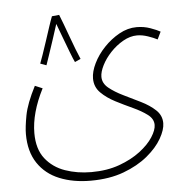

<svg xmlns="http://www.w3.org/2000/svg" viewBox="-51 -511 773 790"><g transform="rotate(-5 336.0 -115.5)"><path d="M43 16Q43 -13 52 -61Q61 -109 97 -179L128 -166Q78 -68 78 15Q78 81 109 120.5Q140 160 190 177.5Q240 195 298 195Q363 195 414 176.5Q465 158 501 130.5Q537 103 555.5 74Q574 45 574 24Q574 -1 550 -19Q526 -37 491 -53Q456 -69 421 -87Q386 -105 362 -129Q338 -153 338 -188Q338 -216 354.5 -250Q371 -284 399.5 -314Q428 -344 463 -363.5Q498 -383 535 -383Q565 -383 591.5 -373.5Q618 -364 632 -356L617 -325Q602 -333 578.5 -341Q555 -349 534 -349Q505 -349 476 -332.5Q447 -316 423.5 -291Q400 -266 386.5 -239Q373 -212 373 -192Q373 -165 397 -145.5Q421 -126 456 -109Q491 -92 526.5 -74.5Q562 -57 586 -34.5Q610 -12 610 20Q610 47 589.5 83Q569 119 528.5 152.5Q488 186 429 208Q370 230 292 230Q220 230 163.5 207Q107 184 75 136Q43 88 43 16ZM192 -458 222 -461Q228 -446 237.5 -421Q247 -396 257 -368Q267 -340 277 -314.5Q287 -289 294 -273L270 -262Q264 -274 252.5 -304Q241 -334 228.5 -367.5Q216 -401 207 -425Q198 -397 186.5 -361.5Q175 -326 165 -297Q155 -268 152 -259L127 -268Q131 -278 139.5 -302.5Q148 -327 158 -357.5Q168 -388 177 -415.5Q186 -443 192 -458Z"/></g></svg>

Font: Noto Sans Arabic Cond ExtLt
Style: Regular
Weight: 200
Width: 3
Designer: Monotype Design Team, Nadine Chahine, Nizar Qandah and Khaled Hosny
Foundry: Monotype Imaging Inc.
Version: Version 2.012; ttfautohint (v1.8.4.7-5d5b)